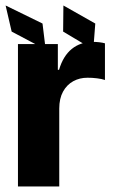

<svg xmlns="http://www.w3.org/2000/svg" viewBox="-25 -675 411 695"><path d="M40 0V-515.6H184.4V-422.3H188.7Q203.4 -472.3 234.9 -497.9Q266.4 -523.4 311.5 -523.4Q323.6 -523.4 335.1 -522Q346.5 -520.6 354.9 -518.2V-385.4Q344.7 -389.2 326.4 -391.5Q308.1 -393.8 291.8 -393.6Q263.5 -393.8 240.1 -381Q216.7 -368.1 203.1 -343.2Q189.5 -318.3 189.5 -282.2V0ZM140.4 -495.5 17.2 -560.7 -4.7 -655.1 128.9 -589.8ZM312.7 -495.5 203.5 -560.7 204.5 -655.1 319.9 -589.8Z"/></svg>

Font: Inter Display V
Style: Regular
Weight: 400
Designer: Rasmus Andersson
Foundry: rsms
Version: Version 3.015;git-src